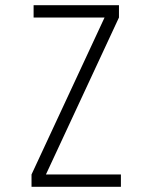

<svg xmlns="http://www.w3.org/2000/svg" viewBox="-20 -720 590 740"><path d="M101.5 0V-47.5L383 -652.5H109.5V-700H438.5V-652.5L157 -47.5H446V0Z"/></svg>

Font: Trispace SemiCondensed ExtraLight
Style: Regular
Weight: 200
Width: 4
Designer: Tyler Finck
Foundry: Etcetera Type Company
Version: Version 1.210; ttfautohint (v1.8.3)